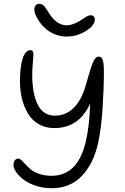

<svg xmlns="http://www.w3.org/2000/svg" viewBox="-20 -935 661 1018"><path d="M334 -741.2Q302.2 -741.2 273.7 -752.2Q245.1 -763.2 225.3 -780Q205.6 -796.9 190.9 -816.9Q176.3 -836.9 169.2 -854.5Q162.1 -872.1 162.1 -884.8Q162.1 -897.9 168.9 -906.5Q175.8 -915 188 -915Q193.8 -915 199.2 -912.8Q204.6 -910.6 208.3 -908.2Q211.9 -905.8 216.6 -899.9Q221.2 -894 223.1 -891.1Q225.1 -888.2 230 -880.6Q234.9 -873 235.8 -871.1Q278.8 -800.8 333 -800.8Q363.8 -800.8 402.8 -824.2Q408.7 -827.6 418.9 -834.5Q429.2 -841.3 434.6 -844.7Q439.9 -848.1 447 -851.1Q454.1 -854 460 -854Q471.2 -854 477.1 -847.7Q482.9 -841.3 482.9 -832Q482.9 -800.3 435.5 -770.8Q388.2 -741.2 334 -741.2ZM252.9 63Q209.5 63 170.2 50Q130.9 37.1 106 18.1Q81.1 -1 66.4 -21.7Q51.8 -42.5 51.8 -59.1Q51.8 -75.7 58.6 -85Q65.4 -94.2 76.2 -94.2Q85 -94.2 94.7 -84.7Q104.5 -75.2 116.5 -62Q128.4 -48.8 144.8 -35.4Q161.1 -22 189.5 -12.5Q217.8 -2.9 253.9 -2.9Q391.1 -2.9 434.1 -181.2Q454.1 -262.7 458 -384.8Q425.8 -317.9 378.9 -286.9Q332 -255.9 267.1 -255.9Q220.2 -255.9 184.1 -277.3Q147.9 -298.8 127.2 -334.7Q106.4 -370.6 96.2 -412.8Q85.9 -455.1 85.9 -501Q85.9 -582.5 100.3 -625.7Q114.7 -668.9 140.1 -668.9Q150.9 -668.9 154.1 -662.8Q157.2 -656.7 157.2 -645Q157.2 -636.7 154.1 -601.1Q150.9 -565.4 150.9 -539.1Q150.9 -437.5 180.4 -379.6Q210 -321.8 271 -321.8Q326.2 -321.8 367.2 -359.6Q408.2 -397.5 431.2 -471.2Q436.5 -488.3 444.8 -517.6Q453.1 -546.9 458.3 -563.7Q463.4 -580.6 470.7 -599.1Q478 -617.7 485.8 -626.2Q493.7 -634.8 502.9 -634.8Q515.1 -634.8 521.2 -624Q527.3 -613.3 529.1 -596.7Q530.8 -580.1 530.8 -549.8Q530.8 -468.8 523.7 -359.6Q516.6 -250.5 500 -175.8Q476.1 -67.9 414.1 -2.4Q352.1 63 252.9 63Z"/></svg>

Font: Shantell Sans Irregular Bouncy
Style: Regular
Weight: 300
Designer: Stephen Nixon, Anya Danilova, Shantell Martin
Foundry: Arrow Type
Version: Version 1.006;[9816181b4]